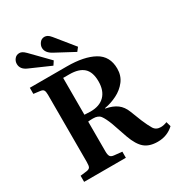

<svg xmlns="http://www.w3.org/2000/svg" viewBox="-220 -1096 1169 1255"><g transform="rotate(-30 365.0 -468.5)"><path d="M603 14Q541 14 505 -16Q469 -46 443 -118L402 -237Q383 -286 366.5 -308Q350 -330 311 -330Q289 -330 274 -328V-102Q274 -78 281 -66Q288 -54 311 -52L369 -46V0H54V-46L103 -52Q122 -55 128 -65Q134 -75 134 -104V-612Q134 -636 127.5 -646Q121 -656 101 -658L54 -664V-710H334Q463 -710 537.5 -668.5Q612 -627 612 -533Q612 -480 582.5 -441.5Q553 -403 507 -380Q461 -357 413 -349V-346Q466 -336 497.5 -312.5Q529 -289 546 -245L579 -161Q599 -114 615.5 -86.5Q632 -59 668 -59Q690 -59 715 -69L725 -33Q702 -11 671.5 1.5Q641 14 603 14ZM321 -377Q390 -377 427 -415Q464 -453 464 -522Q464 -593 428.5 -625Q393 -657 322 -657H275V-379Q304 -377 321 -377ZM440 -758 298 -834Q253 -859 253 -896Q253 -915 266.5 -933Q280 -951 303 -951Q314 -951 325 -945Q336 -939 349 -923L461 -785ZM260 -758 105 -826Q58 -846 58 -887Q58 -908 71.5 -924.5Q85 -941 108 -941Q118 -941 128.5 -935.5Q139 -930 153 -916L279 -787Z"/></g></svg>

Font: Literata 36pt SemiBold
Style: Regular
Weight: 600
Designer: Latin by Veronika Burian and Jose Scaglione. Greek by Irene Vlachou. Cyrillic by Vera Evstafieva.
Foundry: TypeTogether
Version: Version 3.002